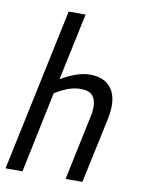

<svg xmlns="http://www.w3.org/2000/svg" viewBox="-82 -772 622 829"><g transform="rotate(10 229.5 -357.0)"><path d="M0.5 0 151.4 -713.9H225.6L163.1 -419.4Q194.3 -438 227.3 -450Q260.3 -461.9 290.5 -461.9Q328.1 -461.9 353.5 -448Q378.9 -434.1 392.1 -408Q405.3 -381.8 405.3 -344.7Q405.3 -329.6 402.6 -309.8Q399.9 -290 395 -269.5L337.4 0H263.7L319.8 -266.1Q323.7 -282.2 326.2 -297.1Q328.6 -312 328.6 -325.7Q328.6 -360.4 312.3 -377.2Q295.9 -394 263.2 -394Q231.9 -394 203.9 -383.1Q175.8 -372.1 148.9 -355L74.7 0Z"/></g></svg>

Font: Open Sans Condensed
Style: Italic
Weight: 400
Width: 3
Italic angle: -12°
Designer: Monotype Design Team
Foundry: Monotype Imaging Inc.
Version: Version 3.000